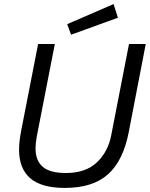

<svg xmlns="http://www.w3.org/2000/svg" viewBox="-20 -901 728 932"><path d="M72.5 0ZM72.5 -175Q72.5 -212.5 82.5 -265L165 -687.5H246.2L158.8 -240Q152.5 -205 152.5 -181.2Q152.5 -121.2 187.5 -91.2Q222.5 -61.2 300 -61.2Q396.2 -61.2 450.6 -113.1Q505 -165 520 -245L606.2 -687.5H687.5L605 -260Q578.8 -122.5 505 -55.6Q431.2 11.2 295 11.2Q181.2 11.2 126.9 -35.6Q72.5 -82.5 72.5 -175ZM325 -732.5 306.2 -783.8 531.2 -881.2 552.5 -815Z"/></svg>

Font: Cambay
Style: Italic
Weight: 400
Italic angle: -11°
Designer: Pooja Saxena
Foundry: Pooja Saxena
Version: Version 1.019;PS 001.019;hotconv 1.0.70;makeotf.lib2.5.58329